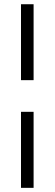

<svg xmlns="http://www.w3.org/2000/svg" viewBox="-20 -694 260 915"><path d="M140.1 -673.8V-312H80.1V-673.8ZM140.1 -161.1V201.2H80.1V-161.1Z"/></svg>

Font: Linux Libertine
Style: Semibold
Weight: 600
Designer: Philipp H. Poll
Foundry: Philipp H. Poll
Version: Version 5.1.2 ; ttfautohint (v0.9)